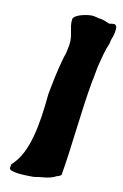

<svg xmlns="http://www.w3.org/2000/svg" viewBox="-82 -754 513 801"><g transform="rotate(10 175.0 -353.5)"><path d="M15 -21C12 -2 89 -1 110 -1C116 -1 122 -1 128 -2C144 -7 183 -3 214 -21C220 -21 227 -25 232 -29C253 -148 266 -302 290 -436L292 -444L302 -498C312 -539 321 -575 335 -607L336 -614C337 -623 348 -640 349 -662C350 -669 353 -679 342 -687H332C325 -687 322 -685 319 -685C308 -690 290 -697 279 -699H276C268 -699 259 -705 241 -706H240C214 -706 166 -695 163 -677C160 -658 163 -646 170 -608C172 -591 172 -572 166 -550C165 -546 164 -541 162 -531C158 -522 155 -510 152 -500C139 -453 128 -400 119 -350V-349C107 -224 87 -96 18 -37ZM231 -25 232 -29Z"/></g></svg>

Font: Vapor
Style: ExBdObl
Weight: 800
Foundry: Cannot Into Space Fonts
Version: Version 0.179